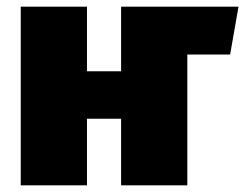

<svg xmlns="http://www.w3.org/2000/svg" viewBox="-20 -554 733 574"><path d="M693 -534 668 -391H540V0H342V-199H240V0H42V-534H240V-341H342V-534Z"/></svg>

Font: Fira Sans Black
Style: Regular
Weight: 900
Designer: Carrois Corporate & Edenspiekermann AG
Foundry: Carrois Corporate GbR & Edenspiekermann AG
Version: Version 4.203